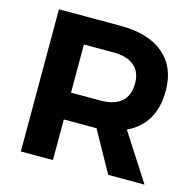

<svg xmlns="http://www.w3.org/2000/svg" viewBox="-103 -806 929 913"><g transform="rotate(15 362.0 -350.0)"><path d="M77 0V-700H381Q518 -700 593 -636.5Q668 -573 668 -457Q668 -293 537 -231L686 0H507L396 -200H381H235V0ZM235 -332H381Q447 -332 482.5 -362.5Q518 -393 518 -452Q518 -510 482.5 -539.5Q447 -569 381 -569H235Z"/></g></svg>

Font: Trueno
Style: SBd
Weight: 600
Designer: Julieta Ulanovsky
Foundry: Julieta Ulanovsky
Version: Version 3.001b